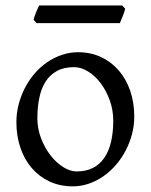

<svg xmlns="http://www.w3.org/2000/svg" viewBox="-20 -657 543 692"><path d="M388.2 -222.2Q388.2 -260.7 375.5 -295.7Q362.8 -330.6 342.8 -357.2Q322.8 -383.8 297.4 -399.4Q272 -415 247.1 -415Q210 -415 184.6 -400.9Q159.2 -386.7 143.8 -362.1Q128.4 -337.4 121.6 -303.7Q114.7 -270 114.7 -231Q114.7 -192.4 128.4 -157.5Q142.1 -122.6 162.8 -96.2Q183.6 -69.8 208.5 -54.4Q233.4 -39.1 255.9 -39.1Q290.5 -39.1 315.4 -52Q340.3 -64.9 356.4 -88.9Q372.6 -112.8 380.4 -146.5Q388.2 -180.2 388.2 -222.2ZM463.9 -236.8Q463.9 -204.1 455.6 -172.9Q447.3 -141.6 432.6 -113.8Q418 -85.9 397.5 -62.3Q377 -38.6 352.3 -21.5Q327.6 -4.4 299.8 5.1Q272 14.6 242.2 14.6Q195.8 14.6 158.4 -2.9Q121.1 -20.5 94.5 -51.3Q67.9 -82 53.5 -124.5Q39.1 -167 39.1 -216.8Q39.1 -249 47.1 -280.3Q55.2 -311.5 69.6 -339.6Q84 -367.7 104.2 -391.4Q124.5 -415 149.2 -432.1Q173.8 -449.2 202.4 -459Q231 -468.8 261.2 -468.8Q307.1 -468.8 344.5 -451.2Q381.8 -433.6 408.4 -402.6Q435.1 -371.6 449.5 -329.1Q463.9 -286.6 463.9 -236.8ZM431.2 -625.5Q430.2 -620.1 427.7 -613Q425.3 -606 422.4 -598.9Q419.4 -591.8 416.7 -585Q414.1 -578.1 412.1 -573.7H111.8L101.1 -585.9Q102.1 -591.3 104.5 -598.1Q106.9 -605 109.9 -612.1Q112.8 -619.1 115.7 -625.7Q118.7 -632.3 121.1 -637.2H420.4Z"/></svg>

Font: Gentium Plus Am
Style: Regular
Weight: 400
Designer: J. Victor Gaultney, Annie Olsen, Iska Routamaa, Becca Hirsbrunner
Foundry: SIL International
Version: Version 5.000